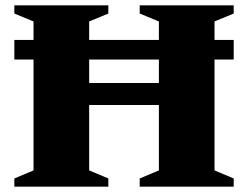

<svg xmlns="http://www.w3.org/2000/svg" viewBox="-20 -696 925 716"><path d="M312.5 -60.5 384 -30.5V0H33.5V-30.5L105 -60.5V-616L33.5 -645.5V-676H384V-645.5L312.5 -616ZM780 -60.5 851.5 -30.5V0H501V-30.5L572.5 -60.5V-616L501 -645.5V-676H851.5V-645.5L780 -616ZM33.5 -474V-547H851.5V-474ZM202.5 -304.5V-386.5H683V-304.5Z"/></svg>

Font: Newsreader 16pt 16pt ExtraBold
Style: Regular
Weight: 800
Version: Version 1.003